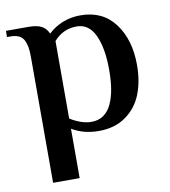

<svg xmlns="http://www.w3.org/2000/svg" viewBox="-78 -546 710 803"><g transform="rotate(-10 277.0 -145.0)"><path d="M83 189.9V-344.2Q83 -369.1 80.3 -385.5Q77.6 -401.9 70.6 -416Q63.5 -430.2 49.3 -437Q35.2 -443.8 13.2 -443.8H-1V-470.2H95.2Q130.4 -470.2 149.9 -460Q169.4 -449.7 179.2 -426.8Q236.8 -480 316.9 -480Q411.1 -480 462.6 -410.9Q514.2 -341.8 514.2 -234.9Q514.2 -165 492.7 -110.8Q471.2 -56.6 424.3 -23.4Q377.4 9.8 310.1 9.8Q244.6 9.8 195.8 -20V189.9ZM286.1 -33.2Q315.9 -33.2 337.4 -48.3Q358.9 -63.5 371.6 -91.1Q384.3 -118.7 390.1 -154.3Q396 -189.9 396 -234.9Q396 -326.7 370.6 -381.8Q345.2 -437 293 -437Q234.9 -437 195.8 -392.1V-63Q244.1 -33.2 286.1 -33.2Z"/></g></svg>

Font: El Messiri SemiBold
Style: Regular
Weight: 600
Designer: Mohamed Gaber
Foundry: Kief Type Foundry
Version: Version 2.007;PS 002.007;hotconv 1.0.88;makeotf.lib2.5.64775